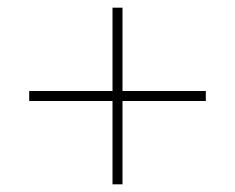

<svg xmlns="http://www.w3.org/2000/svg" viewBox="-20 -654 612 500"><path d="M273 -174H299V-391H516V-417H299V-634H273V-417H56V-391H273Z"/></svg>

Font: Noto Sans Tamil UI Thin
Style: Regular
Weight: 100
Designer: Jelle Bosma - Monotype Design Team
Foundry: Monotype Imaging Inc.
Version: Version 2.004